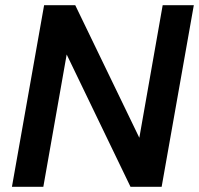

<svg xmlns="http://www.w3.org/2000/svg" viewBox="-20 -720 767 740"><path d="M26 0 150 -700H270L517 -189L607 -700H727L603 0H483L237 -510L147 0Z"/></svg>

Font: DM Sans 16pt SemiBold
Style: Italic
Weight: 600
Italic angle: -10°
Version: Version 4.004;gftools[0.9.30]